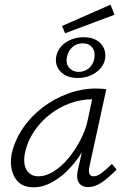

<svg xmlns="http://www.w3.org/2000/svg" viewBox="-20 -794 543 820"><path d="M123 6Q67 6 43 -36.5Q19 -79 30 -138Q43 -195 77.5 -246Q112 -297 162 -335Q212 -373 271 -394.5Q330 -416 390 -416Q404 -416 415 -415Q426 -414 434 -413L362 -83Q353 -41 380 -41Q396 -41 415.5 -56Q435 -71 458 -94L478 -70Q443 -34 414 -14.5Q385 5 357 5Q339 5 327 -3Q315 -11 311 -27.5Q307 -44 313 -70L352 -243L386 -277Q373 -222 346 -171.5Q319 -121 283 -81Q247 -41 205.5 -17.5Q164 6 123 6ZM143 -41Q176 -41 209.5 -62Q243 -83 272 -118Q301 -153 323 -195Q345 -237 354 -278L378 -391L406 -368Q400 -369 391 -369.5Q382 -370 374 -370Q326 -370 279 -353Q232 -336 192 -304.5Q152 -273 124 -230.5Q96 -188 86 -138Q78 -91 95 -66Q112 -41 143 -41ZM312 -461Q263 -461 237.5 -489.5Q212 -518 221 -557Q226 -579 242 -596.5Q258 -614 282.5 -624.5Q307 -635 336 -635Q386 -635 411 -607Q436 -579 428 -539Q423 -516 406 -498.5Q389 -481 365 -471Q341 -461 312 -461ZM316 -487Q341 -487 359.5 -502.5Q378 -518 383 -545Q388 -573 374 -591Q360 -609 333 -609Q307 -609 289 -592.5Q271 -576 266 -551Q260 -522 275.5 -504.5Q291 -487 316 -487ZM258 -652 245 -683 452 -774 469 -731Z"/></svg>

Font: Ysabeau Office Light
Style: Italic
Weight: 300
Italic angle: -12°
Designer: Christian Thalmann (Catharsis Fonts)
Version: Version 2.001;gftools[0.9.30]; featfreeze: tnum,lnum,ss02